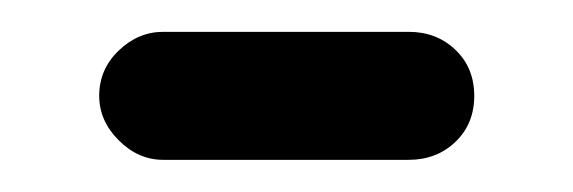

<svg xmlns="http://www.w3.org/2000/svg" viewBox="-20 -597 358 120"><path d="M42 -537.1Q42 -553.7 54.2 -565.4Q66.4 -577.1 82 -577.1H235.4Q252.9 -577.1 264.6 -565.9Q276.4 -554.7 276.4 -537.1Q276.4 -519.5 264.6 -508.3Q252.9 -497.1 235.4 -497.1H82Q66.4 -497.1 54.2 -509.3Q42 -521.5 42 -537.1Z"/></svg>

Font: jf-openhuninn-2.1
Style: Regular
Weight: 400
Designer: [Kosugi Maru]
Designed by MOTOYA      

[Varela Round]
Joe Prince (Latin component); Avraham Cornfeld (Hebrew component)
Foundry: justfont Co., Ltd.
Version: 2.1